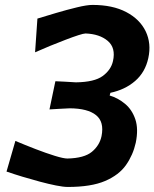

<svg xmlns="http://www.w3.org/2000/svg" viewBox="-20 -747 627 780"><path d="M255.5 12.5Q237.5 12.5 207.5 6.5Q177.5 0.5 142 -9Q106.5 -18.5 71 -29.2Q35.5 -40 6.5 -50L42.5 -174.5Q81.5 -158 124.2 -141.5Q167 -125 202.5 -114Q238 -103 254 -103Q322 -104.5 353.2 -130.2Q384.5 -156 392.5 -194Q404 -252 370.2 -279.2Q336.5 -306.5 263.5 -307Q240 -306 220 -304.8Q200 -303.5 181 -302.5L205 -417Q223 -416.5 243 -415.2Q263 -414 288.5 -412.5Q363.5 -413.5 397.2 -438.2Q431 -463 439 -499Q451 -552.5 417.8 -580.8Q384.5 -609 327.5 -611Q320 -611 298.2 -604Q276.5 -597 246.5 -585.5Q216.5 -574 184 -560.8Q151.5 -547.5 122.5 -534.5L132 -671.5Q164.5 -681.5 208.5 -694.5Q252.5 -707.5 292.8 -717.2Q333 -727 356 -727Q437.5 -727 492.8 -698Q548 -669 571.8 -619.8Q595.5 -570.5 582.5 -511Q570 -453.5 529 -418Q488 -382.5 428.5 -370L425.5 -359Q459.5 -349 488 -325.2Q516.5 -301.5 529.8 -262.2Q543 -223 531.5 -167Q520.5 -117.5 492 -76.8Q463.5 -36 407 -11.8Q350.5 12.5 255.5 12.5Z"/></svg>

Font: Commissioner Loud SemiBold
Style: Italic
Weight: 600
Italic angle: -12°
Designer: Kostas Bartsokas
Foundry: Kostas Bartsokas
Version: Version 1.000; ttfautohint (v1.8.3)